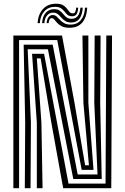

<svg xmlns="http://www.w3.org/2000/svg" viewBox="-20 -986 657 1006"><path d="M50 0V-800H305L370.2 -447.8L426 -120H446L417 -447L412 -800H443V-447L470 -96H408L280 -776H80V0ZM110 0 112 -343.2 104 -752H256L387 -72H491L474 -447L476 -800H507L505 -447L513 -48H364L231 -728H125L142 -343.2L140 0ZM173 0V-343.2L148 -704H211L339 -24H533L537 -800H567L563 0H311L248.5 -346.2L193 -680H173L197 -343.2L203 0ZM177 -864.8Q179.8 -911 205.4 -938.8Q231 -966.5 273.5 -966.5Q297.5 -966.5 310.2 -958.9Q323 -951.2 330.2 -941.2Q337.5 -931.2 343.9 -923.6Q350.2 -916 361.5 -916Q370.5 -916 374 -922.9Q377.5 -929.8 379.2 -945.8H389.8Q388 -922.2 381 -911.5Q374 -900.8 357.8 -900.8Q342.5 -900.8 333.9 -908.2Q325.2 -915.8 317.9 -925.5Q310.5 -935.2 299.4 -942.8Q288.2 -950.2 268 -950.2Q233.5 -950.2 212.1 -926.4Q190.8 -902.5 188.8 -864.8ZM200.5 -864.8Q203 -900.8 219.8 -919.2Q236.5 -937.8 263 -937.8Q281.8 -937.8 292.5 -930.1Q303.2 -922.5 311.1 -912.6Q319 -902.8 328.6 -895.1Q338.2 -887.5 355 -887.5Q375.8 -887.5 387.2 -901.9Q398.8 -916.2 401.5 -945.8H413.5Q411.2 -907.2 396.1 -887.8Q381 -868.2 353.2 -868.2Q333.8 -868.2 321.9 -876Q310 -883.8 301.2 -894Q292.5 -904.2 283 -912Q273.5 -919.8 258.5 -919.8Q238.8 -919.8 226.2 -904.4Q213.8 -889 212.5 -864.8ZM224.2 -864.8Q225.8 -884.8 234.2 -896Q242.8 -907.2 256.2 -907.2Q268 -907.2 276.5 -899.8Q285 -892.2 294 -882.2Q303 -872.2 316 -864.8Q329 -857.2 349.8 -857.2Q384.5 -857.2 404 -881.2Q423.5 -905.2 425.2 -945.8H437Q434.2 -894.8 410.9 -867.6Q387.5 -840.5 344.2 -840.5Q319.2 -840.5 304 -848.1Q288.8 -855.8 279.9 -865.8Q271 -875.8 264.6 -883.4Q258.2 -891 250.8 -891Q244.2 -891 239.8 -884Q235.2 -877 235 -864.8Z"/></svg>

Font: Big Shoulders Inline Text Thin Black
Style: Regular
Weight: 900
Version: Version 2.002